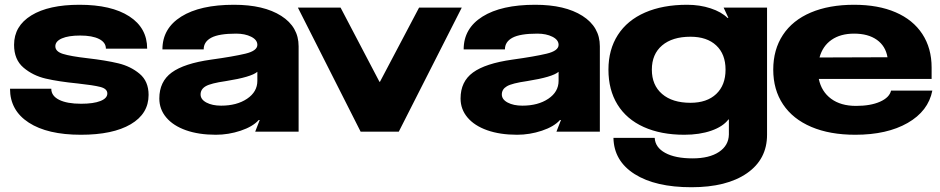

<svg xmlns="http://www.w3.org/2000/svg" viewBox="-20 -552 3943 805"><path d="M597 -348H424Q424 -374 395.5 -388.5Q367 -403 316 -403Q267 -403 239.5 -391Q212 -379 212 -358Q212 -336 244 -326Q276 -316 346 -308Q424 -299 476 -286.5Q528 -274 565.5 -242.5Q603 -211 603 -154Q603 -75 528 -31Q453 13 319 13Q179 13 100.5 -38Q22 -89 22 -180H195Q195 -150 228 -133.5Q261 -117 320 -117Q372 -117 401 -128.5Q430 -140 430 -160Q430 -180 400.5 -187.5Q371 -195 306 -202Q225 -210 171.5 -222.5Q118 -235 78.5 -268.5Q39 -302 39 -364Q39 -443 111.5 -487.5Q184 -532 313 -532Q447 -532 522 -483.5Q597 -435 597 -348Z M648 -139Q648 -210 700 -248Q752 -286 865 -302Q959 -315 1009 -327Q1059 -339 1059 -364Q1059 -385 1033 -398Q1007 -411 970 -411Q898 -411 866 -394Q834 -377 834 -345H661Q661 -433 740 -482.5Q819 -532 961 -532Q1086 -532 1159 -485.5Q1232 -439 1232 -358V0H1050L1069 -49H1065Q1040 -21 989 -4Q938 13 885 13Q813 13 759.5 -6Q706 -25 677 -59.5Q648 -94 648 -139ZM907 -109Q973 -109 1016 -138Q1059 -167 1059 -213V-251Q1034 -229 927 -212Q864 -203 842.5 -190.5Q821 -178 821 -156Q821 -135 845.5 -122Q870 -109 907 -109Z M1408 -520 1571 -209H1573L1737 -520H1916L1652 0H1492L1229 -520Z M1911 -139Q1911 -210 1963 -248Q2015 -286 2128 -302Q2222 -315 2272 -327Q2322 -339 2322 -364Q2322 -385 2296 -398Q2270 -411 2233 -411Q2161 -411 2129 -394Q2097 -377 2097 -345H1924Q1924 -433 2003 -482.5Q2082 -532 2224 -532Q2349 -532 2422 -485.5Q2495 -439 2495 -358V0H2313L2332 -49H2328Q2303 -21 2252 -4Q2201 13 2148 13Q2076 13 2022.5 -6Q1969 -25 1940 -59.5Q1911 -94 1911 -139ZM2170 -109Q2236 -109 2279 -138Q2322 -167 2322 -213V-251Q2297 -229 2190 -212Q2127 -203 2105.5 -190.5Q2084 -178 2084 -156Q2084 -135 2108.5 -122Q2133 -109 2170 -109Z M2879 233Q2728 233 2641 178Q2554 123 2552 26H2725Q2727 66 2769 89Q2811 112 2884 112Q2954 112 2994.5 85Q3035 58 3036 12V-51H3034Q3011 -21 2962 -4Q2913 13 2849 13Q2751 13 2679 -19.5Q2607 -52 2569 -113.5Q2531 -175 2531 -260Q2531 -344 2570.5 -405.5Q2610 -467 2684.5 -499.5Q2759 -532 2861 -532Q2914 -532 2959.5 -517Q3005 -502 3030 -477H3034L3014 -520H3196V13Q3196 116 3111.5 174.5Q3027 233 2879 233ZM2875 -121Q2944 -121 2983 -158Q3022 -195 3022 -260Q3022 -325 2983 -361.5Q2944 -398 2875 -398Q2799 -398 2756 -361.5Q2713 -325 2713 -260Q2713 -195 2756 -158Q2799 -121 2875 -121Z M3566 13Q3459 13 3381.5 -20Q3304 -53 3263 -114.5Q3222 -176 3222 -260Q3222 -344 3262.5 -405.5Q3303 -467 3379.5 -499.5Q3456 -532 3561 -532Q3662 -532 3735 -500.5Q3808 -469 3847 -409.5Q3886 -350 3886 -269V-221H3413Q3424 -168 3464.5 -138Q3505 -108 3569 -108Q3630 -108 3669.5 -125.5Q3709 -143 3716 -172H3889Q3872 -86 3785.5 -36.5Q3699 13 3566 13ZM3701 -312Q3693 -359 3656.5 -385Q3620 -411 3561 -411Q3504 -411 3466.5 -385Q3429 -359 3416 -311Z"/></svg>

Font: Non Bureau Extended
Style: Bold
Weight: 700
Width: 7
Designer: Jona Saucedo
Foundry: Non Foundry
Version: Version 1.000; ttfautohint (v1.8.4)